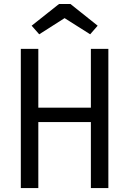

<svg xmlns="http://www.w3.org/2000/svg" viewBox="-20 -954 655 974"><path d="M529.7 0H441V-334.9H174.4V0H85.6V-706.2H174.4V-407.7H441V-706.2H529.7ZM279.5 -933.8H337.4L475.4 -823.6L437.4 -780L307.7 -862.1L179 -780L140.5 -823.6Z"/></svg>

Font: Fira Code
Style: Regular
Weight: 400
Designer: Carrois Corporate, Edenspiekermann AG, Nikita Prokopov
Foundry: Carrois Corporate, Edenspiekermann AG, Nikita Prokopov
Version: Version 5.002